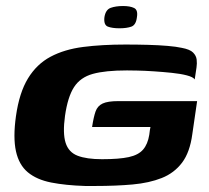

<svg xmlns="http://www.w3.org/2000/svg" viewBox="-20 -613 693 638"><path d="M263 5Q198 3 150 -6.5Q102 -16 72.5 -40.5Q43 -65 33 -110.5Q23 -156 33 -227Q44 -305 73 -352.5Q102 -400 148 -424.5Q194 -449 256.5 -457Q319 -465 397 -465Q435 -465 471.5 -464Q508 -463 537 -460.5Q566 -458 584 -454Q611 -449 621.5 -438.5Q632 -428 633.5 -415Q635 -402 633 -389L627 -349Q622 -357 601 -362.5Q580 -368 550.5 -371Q521 -374 491 -376Q461 -378 436.5 -378.5Q412 -379 402 -379Q330 -379 288.5 -367.5Q247 -356 226 -323.5Q205 -291 196 -228Q188 -170 198 -138.5Q208 -107 238 -95.5Q268 -84 319 -84Q376 -84 408 -91Q440 -98 455.5 -116Q471 -134 476 -165Q477 -174 478 -180.5Q479 -187 480 -191H286Q291 -224 297.5 -242.5Q304 -261 321 -269Q338 -277 373 -277H635L619 -167Q611 -107 585 -72.5Q559 -38 517.5 -21.5Q476 -5 420.5 0Q365 5 296 5Q288 5 279.5 5Q271 5 263 5ZM377 -519Q353 -519 338.5 -524.5Q324 -530 327 -556Q331 -581 348 -587Q365 -593 389 -593Q412 -593 425.5 -586.5Q439 -580 435 -556Q432 -530 416.5 -524.5Q401 -519 377 -519Z"/></svg>

Font: Genos
Style: Bold Italic
Weight: 700
Italic angle: -8°
Version: Version 1.010